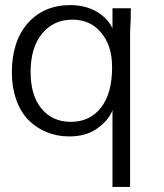

<svg xmlns="http://www.w3.org/2000/svg" viewBox="-20 -534 654 766"><path d="M262.2 -47.9C213.9 -47.9 174.8 -65.4 145.5 -100.6C116.7 -135.7 102.1 -184.6 102.1 -246.6C102.1 -311.5 117.2 -362.3 147.5 -399.4C178.2 -437 218.8 -455.6 269 -455.6C316.4 -455.6 354.5 -438.5 383.3 -403.8C412.6 -369.6 427.2 -323.7 427.2 -265.6C427.2 -196.3 412.6 -142.6 382.8 -104.5C353.5 -66.9 313.5 -47.9 262.2 -47.9ZM499 211.9V-406.2C501 -436 502 -466.8 502 -498C502 -503.4 501.5 -502 501.5 -501H428.7V-421.4C401.9 -476.1 340.8 -513.7 261.2 -513.7C190.4 -513.7 133.8 -489.7 91.3 -441.9C48.8 -394 27.3 -328.1 27.3 -244.6C27.3 -164.6 52.2 -97.7 93.3 -55.2C134.8 -13.7 191.4 10.3 255.9 10.3C301.3 10.3 338.9 -0.5 368.7 -22C398.4 -43.5 418.5 -67.4 428.7 -94.2V211.9Z"/></svg>

Font: Ride Light
Style: Regular
Weight: 300
Version: Version 3.000